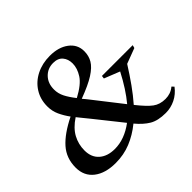

<svg xmlns="http://www.w3.org/2000/svg" viewBox="-142 -735 909 909"><g transform="rotate(-45 313.0 -280.0)"><path d="M155 10Q86 10 45.5 -21.5Q5 -53 5 -109Q5 -172 43.5 -215.5Q82 -259 159 -297Q140 -323 127.5 -350Q115 -377 115 -409Q115 -456 138 -492.5Q161 -529 201.5 -549.5Q242 -570 293 -570Q351 -570 387.5 -542.5Q424 -515 424 -470Q424 -439 409.5 -414.5Q395 -390 359 -367Q323 -344 256 -319Q262 -313 267.5 -305.5Q273 -298 279 -291L390 -149Q435 -203 476 -282L398 -313L400 -328H606L602 -313L525 -284Q496 -238 467.5 -198Q439 -158 410 -125V-124Q448 -76 473.5 -57Q499 -38 536 -38Q571 -38 596 -59H598L607 -49Q585 -20 554.5 -5Q524 10 490 10Q438 10 407 -8.5Q376 -27 346 -63Q303 -28 256 -9Q209 10 155 10ZM194 -443Q194 -416 206.5 -391.5Q219 -367 242 -338Q302 -370 323 -403Q344 -436 344 -468Q344 -497 328 -516Q312 -535 280 -535Q243 -535 218.5 -509.5Q194 -484 194 -443ZM92 -137Q92 -91 121 -65.5Q150 -40 199 -40Q264 -40 327 -87L221 -220Q209 -235 197 -249.5Q185 -264 174 -278Q130 -249 111 -213.5Q92 -178 92 -137Z"/></g></svg>

Font: Spectral SC Medium
Style: Italic
Weight: 500
Italic angle: -10°
Designer: Jean-Baptiste Levee
Foundry: Production Type
Version: Version 2.001